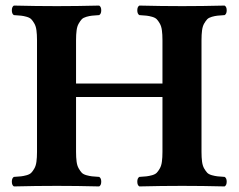

<svg xmlns="http://www.w3.org/2000/svg" viewBox="-20 -667 856 689"><path d="M29.8 2Q22.5 -2.4 22.5 -15.1Q22.5 -27.8 29.8 -32.2Q46.4 -33.2 55.4 -34.2Q64.5 -35.2 75.7 -38.3Q86.9 -41.5 92.3 -47.1Q97.7 -52.7 103.3 -62.5Q108.9 -72.3 110.8 -86.9Q112.8 -101.6 112.8 -122.1V-522.9Q112.8 -543.5 110.8 -558.1Q108.9 -572.8 103.3 -582.5Q97.7 -592.3 92.3 -597.9Q86.9 -603.5 75.7 -606.7Q64.5 -609.9 55.4 -610.8Q46.4 -611.8 29.8 -612.8Q22.5 -617.2 22.5 -629.9Q22.5 -642.6 29.8 -647Q109.9 -645 184.1 -645Q255.9 -645 335.9 -647Q343.3 -642.6 343.3 -629.9Q343.3 -617.2 335.9 -612.8Q319.3 -611.8 310.3 -610.8Q301.3 -609.9 290 -606.7Q278.8 -603.5 273.4 -597.9Q268.1 -592.3 262.5 -582.5Q256.8 -572.8 254.9 -558.1Q252.9 -543.5 252.9 -522.9V-367.2H563V-522.9Q563 -543.5 561 -558.1Q559.1 -572.8 553.5 -582.5Q547.9 -592.3 542.5 -597.9Q537.1 -603.5 525.9 -606.7Q514.6 -609.9 505.6 -610.8Q496.6 -611.8 480 -612.8Q472.7 -617.2 472.7 -629.9Q472.7 -642.6 480 -647Q560.1 -645 633.8 -645Q706.1 -645 786.1 -647Q793.5 -642.6 793.5 -629.9Q793.5 -617.2 786.1 -612.8Q769.5 -611.8 760.5 -610.8Q751.5 -609.9 740.2 -606.7Q729 -603.5 723.6 -597.9Q718.3 -592.3 712.6 -582.5Q707 -572.8 705.1 -558.1Q703.1 -543.5 703.1 -522.9V-122.1Q703.1 -101.6 705.1 -86.9Q707 -72.3 712.6 -62.5Q718.3 -52.7 723.6 -47.1Q729 -41.5 740.2 -38.3Q751.5 -35.2 760.5 -34.2Q769.5 -33.2 786.1 -32.2Q793.5 -27.8 793.5 -15.1Q793.5 -2.4 786.1 2Q706.1 0 633.8 0Q560.1 0 480 2Q472.7 -2.4 472.7 -15.1Q472.7 -27.8 480 -32.2Q496.6 -33.2 505.6 -34.2Q514.6 -35.2 525.9 -38.3Q537.1 -41.5 542.5 -47.1Q547.9 -52.7 553.5 -62.5Q559.1 -72.3 561 -86.9Q563 -101.6 563 -122.1V-318.8H252.9V-122.1Q252.9 -101.6 254.9 -86.9Q256.8 -72.3 262.5 -62.5Q268.1 -52.7 273.4 -47.1Q278.8 -41.5 290 -38.3Q301.3 -35.2 310.3 -34.2Q319.3 -33.2 335.9 -32.2Q343.3 -27.8 343.3 -15.1Q343.3 -2.4 335.9 2Q255.9 0 184.1 0Q109.9 0 29.8 2Z"/></svg>

Font: Common Serif
Style: Bold
Weight: 700
Designer: Philipp H. Poll, Khaled Hosny
Foundry: Stefan Peev, Context Ltd.
Version: Version 1.026